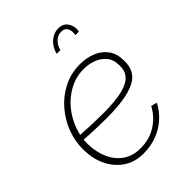

<svg xmlns="http://www.w3.org/2000/svg" viewBox="-212 -837 954 954"><g transform="rotate(-45 264.5 -360.0)"><path d="M230 10Q169 10 125 -20Q81 -50 57 -100Q33 -150 32 -210Q30 -270 51 -326.5Q72 -383 111 -428.5Q150 -474 203.5 -501Q257 -528 320 -528Q366 -528 404 -512.5Q442 -497 465 -465.5Q488 -434 488 -386Q491 -307 425.5 -275.5Q360 -244 226 -244Q188 -244 146 -245.5Q104 -247 52 -251L60 -279Q114 -276 153.5 -274.5Q193 -273 229 -273Q315 -273 365 -285.5Q415 -298 436 -323Q457 -348 455 -385Q455 -426 434 -450.5Q413 -475 381.5 -486.5Q350 -498 316 -498Q262 -498 215.5 -473Q169 -448 135.5 -407.5Q102 -367 84 -317.5Q66 -268 67 -219Q68 -163 88 -117.5Q108 -72 146 -45.5Q184 -19 238 -19Q301 -19 349 -49.5Q397 -80 424 -131L455 -122Q434 -82 401 -52.5Q368 -23 325 -6.5Q282 10 230 10ZM275 -646Q280 -668 293.5 -687.5Q307 -707 327 -718.5Q347 -730 370 -730Q401 -730 417 -709.5Q433 -689 433 -663Q433 -658 432.5 -654Q432 -650 431 -646H407Q407 -650 407.5 -653.5Q408 -657 408 -661Q408 -708 368 -708Q342 -708 324 -689Q306 -670 301 -646Z"/></g></svg>

Font: Raleway Thin ExtraLight
Style: Italic
Weight: 250
Italic angle: -12°
Version: Version 4.026